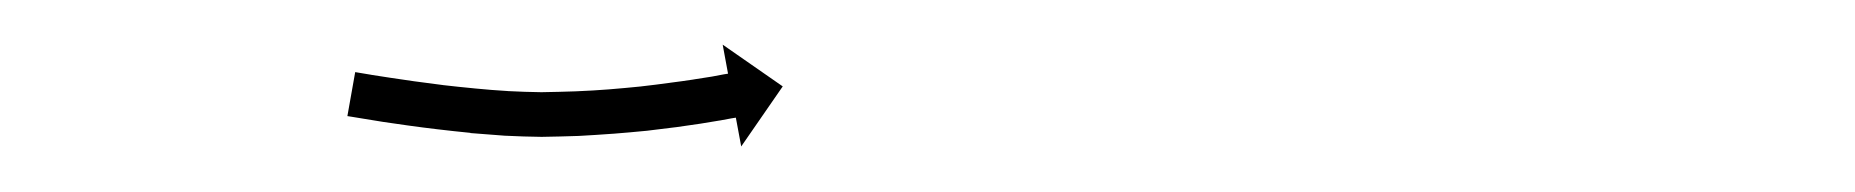

<svg xmlns="http://www.w3.org/2000/svg" viewBox="-20 -345 831 86"><path d="M140.9 -312.4C140.3 -312.5 139.7 -312.6 139.1 -312.7L135.6 -293C136.3 -292.9 136.9 -292.8 137.5 -292.7L137.5 -292.7L137.5 -292.7C139.3 -292.4 141.2 -292.1 143 -291.8L143 -291.8L143 -291.8C145.9 -291.3 148.7 -290.9 151.6 -290.4L151.6 -290.4L151.6 -290.4C155.3 -289.9 159 -289.3 162.7 -288.8C162.7 -288.8 162.7 -288.8 162.7 -288.8C162.7 -288.8 162.7 -288.8 162.7 -288.8C167.1 -288.2 171.5 -287.6 175.9 -287.1C175.9 -287.1 175.9 -287.1 175.9 -287.1C175.9 -287.1 175.9 -287.1 175.9 -287.1C180.8 -286.5 185.7 -286 190.6 -285.5C190.6 -285.5 190.6 -285.5 190.7 -285.5C190.7 -285.5 190.7 -285.4 190.7 -285.4C195.9 -285 201.1 -284.6 206.3 -284.2C206.3 -284.2 206.4 -284.2 206.4 -284.2C206.4 -284.2 206.5 -284.2 206.5 -284.2C211.8 -283.9 217.1 -283.8 222.5 -283.7C222.5 -283.7 222.5 -283.7 222.6 -283.7C222.6 -283.7 222.7 -283.7 222.7 -283.7C228 -283.8 233.4 -283.9 238.8 -284.1C238.8 -284.1 238.9 -284.1 238.9 -284.1C238.9 -284.1 239 -284.1 239 -284.1C244.2 -284.4 249.4 -284.7 254.6 -285.1C254.6 -285.1 254.6 -285.1 254.7 -285.1C254.7 -285.1 254.7 -285.1 254.7 -285.1C259.6 -285.5 264.5 -285.9 269.4 -286.4C269.4 -286.4 269.4 -286.4 269.4 -286.4C269.4 -286.4 269.5 -286.4 269.5 -286.4C273.8 -286.9 278.2 -287.5 282.5 -288C282.5 -288 282.6 -288 282.6 -288C282.6 -288 282.6 -288 282.6 -288C286.3 -288.5 290 -289.1 293.7 -289.6C293.7 -289.6 293.7 -289.6 293.7 -289.6C293.7 -289.6 293.7 -289.6 293.7 -289.6C296.6 -290.1 299.4 -290.5 302.2 -291C302.2 -291 302.2 -291 302.2 -291C302.2 -291 302.3 -291 302.3 -291C304.1 -291.3 305.9 -291.7 307.7 -292L307.7 -292L307.7 -292C308.4 -292.1 309 -292.2 309.6 -292.3L312 -279.4L330.6 -306.3L303.7 -325L306.1 -312C305.4 -311.9 304.8 -311.8 304.2 -311.7L304.2 -311.7L304.2 -311.7C302.4 -311.4 300.6 -311 298.9 -310.7C298.9 -310.7 298.9 -310.7 298.9 -310.7C298.9 -310.7 298.9 -310.7 298.9 -310.7C296.1 -310.3 293.4 -309.8 290.6 -309.4C290.6 -309.4 290.6 -309.4 290.6 -309.4C290.6 -309.4 290.7 -309.4 290.7 -309.4C287.1 -308.9 283.5 -308.3 279.9 -307.9C279.9 -307.9 279.9 -307.9 279.9 -307.9C280 -307.9 280 -307.9 280 -307.9C275.7 -307.3 271.5 -306.8 267.2 -306.3C267.2 -306.3 267.2 -306.3 267.3 -306.3C267.3 -306.3 267.3 -306.3 267.3 -306.3C262.6 -305.8 257.8 -305.4 253.1 -305C253.1 -305 253.1 -305 253.1 -305C253.2 -305 253.2 -305 253.2 -305C248.1 -304.6 243 -304.3 238 -304.1C238 -304.1 238 -304.1 238 -304.1C238.1 -304.1 238.1 -304.1 238.1 -304.1C232.9 -303.9 227.7 -303.8 222.4 -303.7C222.4 -303.7 222.5 -303.7 222.5 -303.7C222.6 -303.7 222.6 -303.7 222.6 -303.7C217.6 -303.8 212.5 -303.9 207.5 -304.2C207.5 -304.2 207.5 -304.2 207.6 -304.2C207.6 -304.2 207.7 -304.2 207.7 -304.2C202.6 -304.5 197.6 -304.9 192.5 -305.4C192.5 -305.4 192.6 -305.4 192.6 -305.4C192.6 -305.4 192.6 -305.4 192.6 -305.4C187.8 -305.8 183.1 -306.4 178.3 -306.9C178.3 -306.9 178.3 -306.9 178.3 -306.9C178.3 -306.9 178.4 -306.9 178.4 -306.9C174.1 -307.5 169.8 -308 165.5 -308.6C165.5 -308.6 165.5 -308.6 165.5 -308.6C165.5 -308.6 165.5 -308.6 165.5 -308.6C161.9 -309.1 158.2 -309.7 154.6 -310.2L154.6 -310.2L154.6 -310.2C151.8 -310.6 149 -311.1 146.2 -311.5L146.3 -311.5L146.3 -311.5C144.5 -311.8 142.7 -312.1 140.9 -312.4L140.9 -312.4Z"/></svg>

Font: FRB American Cursive Just Arrows Semibold
Style: Italic
Weight: 600
Italic angle: -25°
Version: Version 2.0;Modular Font Editor K font №1